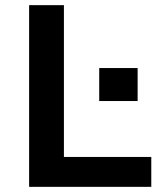

<svg xmlns="http://www.w3.org/2000/svg" viewBox="-20 -725 641 745"><path d="M93 0V-705H228V-116H567V0ZM365 -333V-461H514V-333Z"/></svg>

Font: Nunito Sans 8pt
Style: Bold
Weight: 700
Version: Version 3.101;gftools[0.9.27]